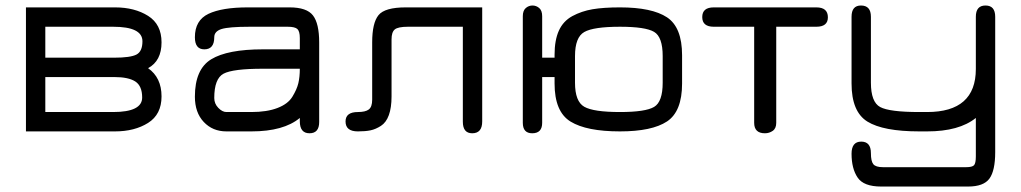

<svg xmlns="http://www.w3.org/2000/svg" viewBox="-20 -477 3706 697"><path d="M74.2 -450.2V0H397.5C445 0 485 -10.3 517.6 -30.8C550.1 -51.3 566.4 -83.3 566.4 -127C566.4 -172.5 550.1 -206.7 517.6 -229.5C550.1 -247.1 566.4 -278.3 566.4 -323.2C566.4 -366.9 550.1 -398.9 517.6 -419.4C485 -439.9 445 -450.2 397.5 -450.2ZM394.5 -197.3C429 -197.3 454.6 -191.9 471.2 -181.2C487.8 -170.4 496.1 -151 496.1 -123C496.1 -87.9 460.9 -70.3 390.6 -70.3H144.5V-197.3ZM390.6 -379.9C461.6 -379.9 497.1 -362.3 497.1 -327.1C497.1 -302.4 489.7 -286.3 475.1 -278.8C460.4 -271.3 433.6 -267.6 394.5 -267.6H144.5V-379.9Z M934.6 -297.9C848.6 -297.9 786 -285.8 746.6 -261.7C707.2 -237.6 687.5 -192.4 687.5 -126C687.5 -87.6 698.2 -57 719.7 -34.2C741.2 -11.4 768.6 0 801.8 0H892.6C970.7 0 1029.3 -16.3 1068.4 -48.8V-37.1C1068.4 -7.8 1080.1 6.8 1103.5 6.8C1127 6.8 1138.7 -6.8 1138.7 -34.2V-323.2C1138.7 -368.8 1131.2 -401.4 1116.2 -420.9C1101.2 -440.4 1072.9 -450.2 1031.2 -450.2H879.9C817.4 -450.2 769.7 -442.4 736.8 -426.8C703.9 -411.1 687.5 -382.8 687.5 -341.8C687.5 -312.5 698.9 -297.9 721.7 -297.9C745.8 -297.9 757.8 -312.5 757.8 -341.8C757.8 -356.1 766.6 -366 784.2 -371.6C801.8 -377.1 835.9 -379.9 886.7 -379.9H1024.4C1042 -379.9 1053.7 -377.1 1059.6 -371.6C1065.4 -366 1068.4 -355.1 1068.4 -338.9V-297.9ZM1068.4 -227.5C1068.4 -207.4 1066.6 -189.8 1063 -174.8C1059.4 -159.8 1052.2 -143.6 1041.5 -126C1030.8 -108.4 1012.7 -94.7 987.3 -85C961.9 -75.2 930.3 -70.3 892.6 -70.3H801.8C792 -70.3 782.2 -75.4 772.5 -85.4C762.7 -95.5 757.8 -107.4 757.8 -121.1C757.8 -168 769 -197.4 791.5 -209.5C814 -221.5 861.7 -227.5 934.6 -227.5Z M1730.5 -36.1V-450.2H1453.1C1402.3 -450.2 1369.3 -440.8 1354 -421.9C1338.7 -403 1331.1 -370.1 1331.1 -323.2V-115.2C1331.1 -97.7 1327 -85.8 1318.8 -79.6C1310.7 -73.4 1297.5 -70.3 1279.3 -70.3C1249.3 -70.3 1234.4 -58.9 1234.4 -36.1C1234.4 -12 1249.3 0 1279.3 0C1297.5 0 1312.8 -1.3 1325.2 -3.9C1337.6 -6.5 1350.1 -11.9 1362.8 -20C1375.5 -28.2 1385.1 -41.2 1391.6 -59.1C1398.1 -77 1401.4 -99.6 1401.4 -127V-334C1401.4 -351.6 1405.3 -363.6 1413.1 -370.1C1420.9 -376.6 1436.8 -379.9 1460.9 -379.9H1660.2V-35.2C1660.2 -7.2 1671.5 6.8 1694.3 6.8C1718.4 6.8 1730.5 -7.5 1730.5 -36.1Z M1948.2 -31.2V-197.3H1993.2V-173.8C1993.2 -105.5 2012.5 -59.4 2051.3 -35.6C2090 -11.9 2149.7 0 2230.5 0C2307.9 0 2364.9 -12 2401.4 -36.1C2437.8 -60.2 2456.1 -106.1 2456.1 -173.8V-276.4C2456.1 -344.1 2437.8 -390 2401.4 -414.1C2364.9 -438.2 2307.9 -450.2 2230.5 -450.2C2190.8 -450.2 2157.6 -447.9 2130.9 -443.4C2104.2 -438.8 2079.8 -430.5 2057.6 -418.5C2035.5 -406.4 2019.2 -388.8 2008.8 -365.7C1998.4 -342.6 1993.2 -313.5 1993.2 -278.3V-267.6H1948.2V-418C1948.2 -431.6 1944.7 -441.6 1937.5 -447.8C1930.3 -453.9 1922.2 -457 1913.1 -457C1904 -457 1895.8 -453.9 1888.7 -447.8C1881.5 -441.6 1877.9 -431.6 1877.9 -418V-31.2C1877.9 -5.9 1889.3 6.8 1912.1 6.8C1936.2 6.8 1948.2 -5.9 1948.2 -31.2ZM2230.5 -70.3C2166.7 -70.3 2123.5 -76.7 2101.1 -89.4C2078.6 -102.1 2067.4 -131.2 2067.4 -176.8V-273.4C2067.4 -319 2078.6 -348.1 2101.1 -360.8C2123.5 -373.5 2166.7 -379.9 2230.5 -379.9C2292.3 -379.9 2333.7 -373.7 2354.5 -361.3C2375.3 -349 2385.7 -319.7 2385.7 -273.4V-176.8C2385.7 -130.5 2375.3 -101.2 2354.5 -88.9C2333.7 -76.5 2292.3 -70.3 2230.5 -70.3Z M2943.4 -450.2H2571.3C2543.3 -450.2 2529.3 -438.5 2529.3 -415C2529.3 -391.6 2543.3 -379.9 2571.3 -379.9H2717.8V-31.2C2717.8 -5.9 2730.8 6.8 2756.8 6.8C2767.3 6.8 2776.7 3.9 2785.2 -2C2793.6 -7.8 2797.9 -17.6 2797.9 -31.2V-379.9H2943.4C2971.4 -379.9 2985.4 -391.3 2985.4 -414.1C2985.4 -438.2 2971.4 -450.2 2943.4 -450.2Z M3592.8 75.2V-416C3592.8 -443.4 3581.1 -457 3557.6 -457C3534.2 -457 3522.5 -443.4 3522.5 -416V-226.6C3522.5 -122.4 3463.5 -70.3 3345.7 -70.3H3317.4C3245.1 -70.3 3197.8 -76.3 3175.3 -88.4C3152.8 -100.4 3141.6 -129.9 3141.6 -176.8V-416C3141.6 -443.4 3129.6 -457 3105.5 -457C3082.7 -457 3071.3 -443.4 3071.3 -416V-173.8C3071.3 -105.5 3090.5 -59.4 3128.9 -35.6C3167.3 -11.9 3230.1 0 3317.4 0H3345.7C3423.2 0 3482.1 -16.3 3522.5 -48.8V90.8C3522.5 107.1 3520.3 117.7 3516.1 122.6C3511.9 127.4 3502.3 129.9 3487.3 129.9H3185.5C3168 129.9 3156.2 126.3 3150.4 119.1C3144.5 112 3141.6 98.6 3141.6 79.1C3141.6 51.1 3129.9 37.1 3106.4 37.1C3083 37.1 3071.3 51.8 3071.3 81.1C3071.3 116.9 3078.6 145.7 3093.3 167.5C3107.9 189.3 3136.4 200.2 3178.7 200.2H3494.1C3531.9 200.2 3557.8 190.6 3571.8 171.4C3585.8 152.2 3592.8 120.1 3592.8 75.2Z"/></svg>

Font: Jura
Style: DemiBold
Weight: 600
Version: Version 2.5.1